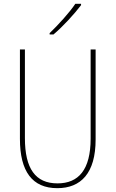

<svg xmlns="http://www.w3.org/2000/svg" viewBox="-20 -972 603 1002"><path d="M239 -799V-792H259C310 -835 368 -899 403 -945V-952H373C343 -907 284 -842 239 -799ZM279 10C402 10 479 -68 479 -244V-714H453V-249C453 -86 390 -15 280 -15C165 -15 110 -92 110 -251V-714H84V-247C84 -78 148 10 279 10Z"/></svg>

Font: Noto Sans Mono SemiCondensed Thin
Style: Regular
Weight: 100
Width: 4
Designer: Monotype Design Team
Foundry: Monotype Imaging Inc.
Version: Version 2.014